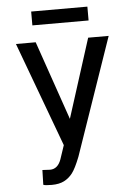

<svg xmlns="http://www.w3.org/2000/svg" viewBox="-59 -911 666 965"><g transform="rotate(-5 274.0 -428.5)"><path d="M282.2 -312.5 409.2 -710.9H512.7L308.1 -118.7Q285.6 -61.5 267.8 -38.3Q250 -15.1 225.1 -2.4Q200.2 10.3 162.6 10.3Q128.9 10.3 120.1 5.9L122.1 -68.4L160.6 -66.4Q199.7 -66.4 216.8 -113.8L240.2 -183.6L44.9 -710.9H144.5ZM418.9 -796.9H135.3V-866.7H418.9Z"/></g></svg>

Font: MAUL Condensed
Style: Condensed Regular
Weight: 400
Designer: MAUL
Version: Version 1.0; 2020; ttfautohint (v1.8.3)